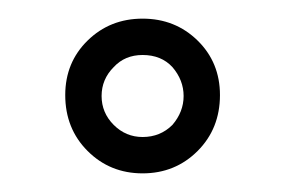

<svg xmlns="http://www.w3.org/2000/svg" viewBox="-20 -744 306 206"><path d="M50 -642Q50 -677 74 -700.5Q98 -724 133 -724Q168 -724 192 -700.5Q216 -677 216 -642Q216 -606 192 -582Q168 -558 133 -558Q98 -558 74 -582Q50 -606 50 -642ZM102 -672Q89 -659 89 -641Q89 -623 102 -610Q115 -597 133 -597Q152 -597 165 -610Q177 -624 177 -641Q177 -658 165 -672Q153 -685 133 -685Q114 -685 102 -672Z"/></svg>

Font: Raleway
Style: Regular
Weight: 400
Designer: Matt McInerney, Pablo Impallari, Rodrigo Fuenzalida
Foundry: Matt McInerney, Pablo Impallari, Rodrigo Fuenzalida
Version: Version 1.000;PS 001.001;hotconv 1.0.56; ttfautohint (v1.5)